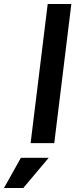

<svg xmlns="http://www.w3.org/2000/svg" viewBox="-115 -720 379 966"><path d="M125 -700H244L158 0H39ZM-10 74H130L2 226H-95Z"/></svg>

Font: Haskoy Bold
Style: Italic
Weight: 700
Designer: Ertekin Erdin
Foundry: Ertekin Erdin
Version: Version 2.000; ttfautohint (v1.8.4.7-5d5b)